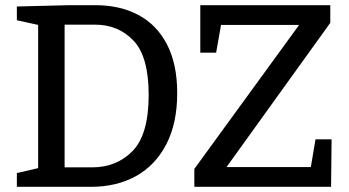

<svg xmlns="http://www.w3.org/2000/svg" viewBox="-20 -720 1347 740"><path d="M348 -700Q442 -700 513 -662.5Q584 -625 623.5 -549Q663 -473 663 -361Q663 -245 621 -164Q579 -83 504.5 -41.5Q430 0 331 0H45V-53L127 -72V-624L45 -642V-695L246 -700ZM335 -75Q430 -75 491.5 -138.5Q553 -202 553 -354Q553 -502 494.5 -563.5Q436 -625 346 -625H229V-75ZM1178 -76 1196 -183H1258L1256 0H729V-69L1133 -624H832L813 -517H752V-700H1253V-632L853 -76Z"/></svg>

Font: Bitter Pro Medium
Style: Regular
Weight: 500
Designer: Sol Matas, and Bitter project Authors
Foundry: Sol Matas
Version: Version 1.010